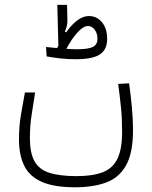

<svg xmlns="http://www.w3.org/2000/svg" viewBox="-20 -607 626 790"><path d="M288.6 163.6Q202.1 163.6 151.6 141.1Q101.1 118.7 79.6 74.7Q58.1 30.8 58.1 -33.7Q58.1 -87.4 66.2 -134.8Q74.2 -182.1 82.5 -226.6H124.5Q118.2 -184.1 110.6 -137.5Q103 -90.8 103 -38.6Q103 22 121.8 56.2Q140.6 90.3 183.1 104Q225.6 117.7 295.4 117.7Q361.3 117.7 402.6 101.8Q443.8 85.9 463.1 46.4Q482.4 6.8 482.4 -64.9Q482.4 -120.1 477.8 -165Q473.1 -210 466.3 -261.7L511.2 -264.2Q518.1 -214.4 522.7 -164.8Q527.3 -115.2 527.3 -71.8Q527.3 22.9 498.3 74Q469.2 125 415.8 144.3Q362.3 163.6 288.6 163.6ZM290.5 -363.3Q257.3 -363.3 226.1 -366.9Q194.8 -370.6 171.9 -375L169.4 -413.6Q189.5 -411.1 214.8 -409.2Q217.3 -414.1 220.2 -418.9L215.8 -586.9H255.9L257.3 -526.4Q257.8 -515.6 255.4 -502.7Q252.9 -489.7 246.6 -476.6L252.4 -474.1Q274.9 -506.3 298.6 -523.7Q322.3 -541 345.7 -541Q378.9 -541 399.9 -515.1Q420.9 -489.3 420.9 -446.8Q420.9 -402.3 390.6 -382.8Q360.4 -363.3 290.5 -363.3ZM252.9 -406.2Q265.1 -405.3 276.1 -404.8Q287.1 -404.3 294.9 -404.3Q343.3 -404.3 362.1 -413.8Q380.9 -423.3 380.9 -447.3Q380.9 -469.7 369.6 -484.9Q358.4 -500 342.3 -500Q323.2 -500 299.8 -474.6Q276.4 -449.2 252.9 -406.2Z"/></svg>

Font: Cascadia Mono ExtraLight
Style: Regular
Weight: 200
Monospace: yes
Designer: Aaron Bell
Foundry: Saja Typeworks
Version: Version 2404.023; ttfautohint (v1.8.4)